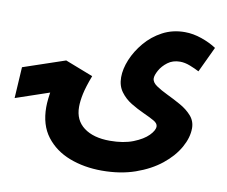

<svg xmlns="http://www.w3.org/2000/svg" viewBox="-206 -583 1077 910"><g transform="rotate(10 332.0 -127.5)"><path d="M27 -21Q27 -57 37 -112.5Q47 -168 82 -250L216 -203Q195 -148 187.5 -112.5Q180 -77 180 -49Q180 15 226 49.5Q272 84 351 84Q417 84 463.5 65.5Q510 47 534 22.5Q558 -2 558 -21Q558 -36 537.5 -47.5Q517 -59 486 -73Q455 -87 424.5 -105.5Q394 -124 373 -152.5Q352 -181 352 -222Q352 -262 370.5 -307Q389 -352 423.5 -393Q458 -434 506 -459.5Q554 -485 613 -485Q653 -485 694.5 -470.5Q736 -456 766 -436L708 -313Q689 -323 663.5 -333Q638 -343 615 -343Q580 -343 555.5 -324.5Q531 -306 518 -282.5Q505 -259 505 -244Q505 -225 527.5 -209.5Q550 -194 582.5 -178.5Q615 -163 648 -144.5Q681 -126 703 -101Q725 -76 725 -42Q725 3 698 51Q671 99 620.5 139.5Q570 180 498.5 205Q427 230 338 230Q253 230 182.5 203Q112 176 69.5 120.5Q27 65 27 -21ZM-128 -37 -119 -187 82 -255 216 -203 75 -106Z"/></g></svg>

Font: Noto Sans Arabic Cond ExtBd
Style: Regular
Weight: 800
Width: 3
Designer: Monotype Design Team, Nadine Chahine, Nizar Qandah and Khaled Hosny
Foundry: Monotype Imaging Inc.
Version: Version 2.012; ttfautohint (v1.8.4.7-5d5b)